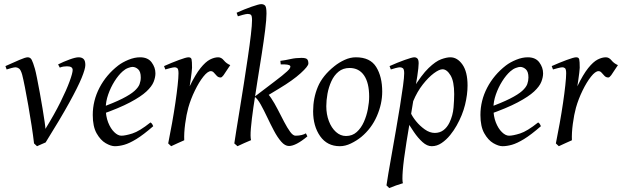

<svg xmlns="http://www.w3.org/2000/svg" viewBox="-20 -703 3068 947"><path d="M400.9 -382.3Q400.9 -363.3 382.6 -318.6Q364.3 -273.9 321.5 -196.3Q278.8 -118.7 205.1 -0.5Q197.3 2.9 184.3 8.5Q171.4 14.2 162.6 18.1L147.9 4.4Q143.6 -33.2 136 -82.8Q128.4 -132.3 119.6 -182.4Q110.8 -232.4 102.8 -273.2Q94.7 -314 89.4 -334.5Q82.5 -358.9 73.7 -365Q64.9 -371.1 56.6 -371.1Q50.3 -371.1 36.4 -367.4Q22.5 -363.8 12.7 -360.4L6.8 -377Q44.4 -394 75 -407.2Q105.5 -420.4 116.7 -420.4Q129.9 -420.4 136.5 -407.7Q143.1 -395 152.3 -363.3Q156.2 -349.6 162.6 -317.6Q168.9 -285.6 176.3 -245.8Q183.6 -206.1 189.9 -167.7Q196.3 -129.4 200.2 -101.8Q204.1 -74.2 204.1 -67.4Q248.5 -139.6 278.3 -199.7Q308.1 -259.8 323.2 -301.3Q338.4 -342.8 338.4 -357.9Q338.4 -376 310.5 -376Q303.2 -376 293.9 -374.8Q284.7 -373.5 274.9 -369.6L266.6 -385.3Q292.5 -398.4 322.5 -409.4Q352.5 -420.4 367.7 -420.4Q383.3 -420.4 392.1 -412.1Q400.9 -403.8 400.9 -382.3Z M746.6 -341.3Q746.6 -321.8 737.8 -299.3Q729 -276.9 702.1 -251.7Q675.3 -226.6 621.3 -198Q567.4 -169.4 477.1 -137.7L473.6 -170.9Q542.5 -195.8 583 -216.3Q623.5 -236.8 643.1 -254.4Q662.6 -272 668.5 -288.1Q674.3 -304.2 674.3 -320.8Q674.3 -349.6 661.4 -361.3Q648.4 -373 633.3 -373Q626 -373 612.1 -367.9Q598.1 -362.8 585 -351.1Q564 -332.5 544.9 -302.2Q525.9 -272 513.7 -237.1Q501.5 -202.1 501.5 -168.9Q501.5 -129.9 513.4 -99.4Q525.4 -68.8 543.5 -51.3Q561.5 -33.7 578.6 -33.7Q598.1 -33.7 633.1 -44.7Q668 -55.7 722.2 -99.1Q727.5 -96.2 731.2 -90.1Q734.9 -84 735.8 -80.6Q687 -38.1 652.6 -17.1Q618.2 3.9 593 11Q567.9 18.1 546.4 18.1Q526.9 18.1 501.2 3.2Q475.6 -11.7 456.5 -45.4Q437.5 -79.1 437.5 -135.7Q437.5 -206.5 470.7 -270.3Q503.9 -334 563 -379.9Q584 -396 613.8 -408.2Q643.6 -420.4 670.9 -420.4Q709.5 -420.4 728 -395.3Q746.6 -370.1 746.6 -341.3Z M1115.7 -381.8Q1108.4 -372.1 1099.6 -357.7Q1090.8 -343.3 1082.5 -332Q1074.2 -320.8 1068.4 -320.8Q1057.1 -320.8 1049.6 -328.6Q1042 -336.4 1035.4 -344.2Q1028.8 -352.1 1020 -352.1Q1004.4 -352.1 982.9 -325Q961.4 -297.9 941.2 -256.3Q920.9 -214.8 908.7 -171.9Q899.4 -138.2 893.3 -92.5Q887.2 -46.9 888.7 -11.2Q877.9 -6.3 856.4 3.2Q835 12.7 824.2 18.1L809.6 4.4Q819.3 -43.5 828.6 -95.5Q837.9 -147.5 845 -195.8Q852.1 -244.1 856.2 -282.5Q860.4 -320.8 860.4 -341.3Q860.4 -361.8 854.7 -366.5Q849.1 -371.1 841.8 -371.1Q835 -371.1 818.8 -366.9Q802.7 -362.8 795.4 -360.4L789.1 -377Q827.1 -394 862.8 -407.2Q898.4 -420.4 909.7 -420.4Q922.4 -420.4 924.8 -410.4Q927.2 -400.4 927.2 -368.7Q927.2 -362.3 925 -344.7Q922.9 -327.1 920.2 -307.9Q917.5 -288.6 915.5 -277.3Q944.3 -336.4 969 -367.2Q993.7 -397.9 1015.4 -409.2Q1037.1 -420.4 1056.2 -420.4Q1071.8 -420.4 1084 -405.3Q1096.2 -390.1 1115.7 -381.8Z M1501 -389.6Q1501 -376.5 1462.9 -341.8Q1424.8 -307.1 1357.4 -266.6L1264.6 -210.4L1235.8 -226.1L1334 -300.8Q1375.5 -332 1396.2 -351.1Q1417 -370.1 1410.9 -378.4Q1404.8 -386.7 1364.7 -385.3L1362.8 -402.8Q1389.2 -406.2 1413.8 -411.9Q1438.5 -417.5 1466.8 -417.5Q1488.3 -417.5 1494.6 -411.1Q1501 -404.8 1501 -389.6ZM1294.4 -636.2Q1294.4 -607.4 1287.8 -554.7Q1281.2 -502 1271 -436.8Q1260.7 -371.6 1249.8 -303.7Q1238.8 -235.8 1230 -175Q1221.2 -114.3 1217.5 -70.8Q1213.9 -27.3 1218.3 -11.7Q1206.1 -6.8 1184.3 2.9Q1162.6 12.7 1151.4 18.1L1135.7 4.4Q1138.2 -13.2 1145.3 -57.9Q1152.3 -102.5 1162.4 -163.3Q1172.4 -224.1 1182.9 -291.3Q1193.4 -358.4 1202.6 -421.1Q1211.9 -483.9 1217.5 -532.2Q1223.1 -580.6 1223.1 -603Q1223.1 -625.5 1217.5 -629.9Q1211.9 -634.3 1201.7 -634.3Q1194.8 -634.3 1178.2 -629.9Q1161.6 -625.5 1153.3 -622.6L1147 -640.1Q1184.6 -657.2 1220.9 -669.9Q1257.3 -682.6 1268.1 -682.6Q1280.8 -682.6 1287.6 -675.3Q1294.4 -668 1294.4 -636.2ZM1496.1 -30.3Q1439 17.1 1405.3 17.1Q1385.7 17.1 1367.2 -4.2Q1348.6 -25.4 1331.3 -58.1Q1314 -90.8 1297.6 -125.5Q1281.2 -160.2 1265.9 -187.7Q1250.5 -215.3 1235.8 -226.1L1284.7 -253.4Q1300.8 -244.1 1317.4 -219.2Q1334 -194.3 1350.1 -162.8Q1366.2 -131.3 1381.6 -101.8Q1397 -72.3 1411.1 -53Q1425.3 -33.7 1437.5 -33.7Q1454.6 -33.7 1468 -37.1Q1481.4 -40.5 1488.8 -45.4Z M1865.2 -251Q1865.2 -190.9 1838.9 -130.4Q1812.5 -69.8 1762.2 -27.8Q1738.8 -8.8 1710.9 4.6Q1683.1 18.1 1656.2 18.1Q1593.8 18.1 1559.1 -31.2Q1524.4 -80.6 1524.4 -154.3Q1524.4 -218.8 1547.6 -274.4Q1570.8 -330.1 1629.9 -377Q1652.3 -395 1679.9 -407.7Q1707.5 -420.4 1735.4 -420.4Q1805.7 -420.4 1835.4 -372.8Q1865.2 -325.2 1865.2 -251ZM1800.8 -226.1Q1800.8 -294.4 1775.6 -331.1Q1750.5 -367.7 1704.1 -367.7Q1671.9 -367.7 1649.7 -349.4Q1627.4 -331.1 1614.3 -302Q1601.1 -272.9 1595.2 -240.5Q1589.4 -208 1589.4 -179.2Q1589.4 -139.2 1602.1 -105.7Q1614.7 -72.3 1637 -52.2Q1659.2 -32.2 1686.5 -32.2Q1717.8 -32.2 1739.5 -51.8Q1761.2 -71.3 1774.7 -101.6Q1788.1 -131.8 1794.4 -165Q1800.8 -198.2 1800.8 -226.1Z M2286.1 -281.2Q2286.1 -236.8 2273.7 -186Q2261.2 -135.3 2232.4 -84Q2219.2 -60.1 2200.2 -36.6Q2181.2 -13.2 2158.2 2.4Q2135.3 18.1 2109.4 18.1Q2086.4 18.1 2064 -2.2Q2041.5 -22.5 2021.5 -52Q2001.5 -81.5 1984.9 -109.4L2006.3 -145.5Q2013.7 -127.9 2032.2 -105Q2050.8 -82 2075.2 -64.7Q2099.6 -47.4 2124.5 -47.4Q2148.9 -47.4 2167 -60.8Q2185.1 -74.2 2196.8 -98.1Q2213.9 -133.8 2217 -172.6Q2220.2 -211.4 2220.2 -238.8Q2220.2 -301.8 2202.1 -331.5Q2184.1 -361.3 2162.6 -361.3Q2146.5 -361.3 2119.9 -341.6Q2093.3 -321.8 2065.4 -286.4Q2037.6 -251 2018.1 -204.1L2015.6 -262.2Q2059.1 -334 2094 -367.4Q2128.9 -400.9 2155.8 -410.6Q2182.6 -420.4 2201.2 -420.4Q2235.8 -420.4 2261 -384.5Q2286.1 -348.6 2286.1 -281.2ZM2044.9 -390.6Q2044.9 -371.6 2038.3 -327.9Q2031.7 -284.2 2018.3 -205.6Q2004.9 -127 1984.9 -2.4Q1970.2 89.8 1966.6 138.9Q1962.9 188 1967.3 200.7Q1954.6 204.1 1933.3 211.7Q1912.1 219.2 1899.9 224.6L1886.2 211.4Q1888.2 194.3 1895.5 152.6Q1902.8 110.8 1912.6 54.9Q1922.4 -1 1933.1 -62Q1943.8 -123 1952.9 -179.7Q1961.9 -236.3 1967.8 -279.3Q1973.6 -322.3 1973.6 -341.3Q1973.6 -361.8 1967 -366.5Q1960.4 -371.1 1952.6 -371.1Q1946.3 -371.1 1930.9 -367.2Q1915.5 -363.3 1907.7 -360.4L1901.4 -377Q1939 -394 1975.8 -407.2Q2012.7 -420.4 2023.4 -420.4Q2032.7 -420.4 2038.8 -414.3Q2044.9 -408.2 2044.9 -390.6Z M2658.7 -341.3Q2658.7 -321.8 2649.9 -299.3Q2641.1 -276.9 2614.3 -251.7Q2587.4 -226.6 2533.4 -198Q2479.5 -169.4 2389.2 -137.7L2385.7 -170.9Q2454.6 -195.8 2495.1 -216.3Q2535.6 -236.8 2555.2 -254.4Q2574.7 -272 2580.6 -288.1Q2586.4 -304.2 2586.4 -320.8Q2586.4 -349.6 2573.5 -361.3Q2560.5 -373 2545.4 -373Q2538.1 -373 2524.2 -367.9Q2510.3 -362.8 2497.1 -351.1Q2476.1 -332.5 2457 -302.2Q2438 -272 2425.8 -237.1Q2413.6 -202.1 2413.6 -168.9Q2413.6 -129.9 2425.5 -99.4Q2437.5 -68.8 2455.6 -51.3Q2473.6 -33.7 2490.7 -33.7Q2510.3 -33.7 2545.2 -44.7Q2580.1 -55.7 2634.3 -99.1Q2639.6 -96.2 2643.3 -90.1Q2647 -84 2647.9 -80.6Q2599.1 -38.1 2564.7 -17.1Q2530.3 3.9 2505.1 11Q2480 18.1 2458.5 18.1Q2439 18.1 2413.3 3.2Q2387.7 -11.7 2368.7 -45.4Q2349.6 -79.1 2349.6 -135.7Q2349.6 -206.5 2382.8 -270.3Q2416 -334 2475.1 -379.9Q2496.1 -396 2525.9 -408.2Q2555.7 -420.4 2583 -420.4Q2621.6 -420.4 2640.1 -395.3Q2658.7 -370.1 2658.7 -341.3Z M3027.8 -381.8Q3020.5 -372.1 3011.7 -357.7Q3002.9 -343.3 2994.6 -332Q2986.3 -320.8 2980.5 -320.8Q2969.2 -320.8 2961.7 -328.6Q2954.1 -336.4 2947.5 -344.2Q2940.9 -352.1 2932.1 -352.1Q2916.5 -352.1 2895 -325Q2873.5 -297.9 2853.3 -256.3Q2833 -214.8 2820.8 -171.9Q2811.5 -138.2 2805.4 -92.5Q2799.3 -46.9 2800.8 -11.2Q2790 -6.3 2768.6 3.2Q2747.1 12.7 2736.3 18.1L2721.7 4.4Q2731.4 -43.5 2740.7 -95.5Q2750 -147.5 2757.1 -195.8Q2764.2 -244.1 2768.3 -282.5Q2772.5 -320.8 2772.5 -341.3Q2772.5 -361.8 2766.8 -366.5Q2761.2 -371.1 2753.9 -371.1Q2747.1 -371.1 2731 -366.9Q2714.8 -362.8 2707.5 -360.4L2701.2 -377Q2739.3 -394 2774.9 -407.2Q2810.5 -420.4 2821.8 -420.4Q2834.5 -420.4 2836.9 -410.4Q2839.4 -400.4 2839.4 -368.7Q2839.4 -362.3 2837.2 -344.7Q2835 -327.1 2832.3 -307.9Q2829.6 -288.6 2827.6 -277.3Q2856.4 -336.4 2881.1 -367.2Q2905.8 -397.9 2927.5 -409.2Q2949.2 -420.4 2968.3 -420.4Q2983.9 -420.4 2996.1 -405.3Q3008.3 -390.1 3027.8 -381.8Z"/></svg>

Font: Dai Banna SIL Light
Style: Italic
Weight: 300
Italic angle: -11°
Designer: Victor Gaultney
Foundry: SIL International
Version: Version 4.000